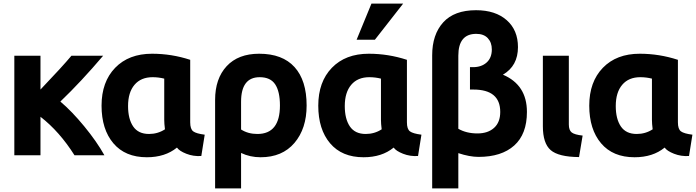

<svg xmlns="http://www.w3.org/2000/svg" viewBox="-20 -850 3886 1072"><path d="M206 17H60V-539H206V-350Q329 -479 379 -539H556Q434 -395 317 -283Q381 -229 450.5 -144.5Q520 -60 563 17H396Q312 -116 206 -198Z M968 -26Q902 28 800 28Q679 28 613 -50Q547 -128 547 -260Q547 -393 623 -471.5Q699 -550 829 -550Q938 -550 1042 -516V-167Q1042 -129 1059 -116.5Q1076 -104 1123 -98L1104 21Q1060 24 1020.5 8.5Q981 -7 968 -26ZM897 -181V-411Q865 -419 832 -419Q767 -419 731 -376.5Q695 -334 695 -258Q695 -186 723.5 -144Q752 -102 812 -102Q861 -102 901 -128Q897 -160 897 -181Z M1435 28Q1376 28 1326 4V202H1181V-292Q1181 -411 1245.5 -480.5Q1310 -550 1427 -550Q1557 -550 1624.5 -475.5Q1692 -401 1692 -261Q1692 -132 1624 -52Q1556 28 1435 28ZM1326 -282V-127Q1365 -102 1417 -102Q1543 -102 1543 -261Q1543 -339 1516.5 -379Q1490 -419 1430 -419Q1326 -419 1326 -282Z M2178 -26Q2112 28 2010 28Q1889 28 1823 -50Q1757 -128 1757 -260Q1757 -393 1833 -471.5Q1909 -550 2039 -550Q2148 -550 2252 -516V-167Q2252 -129 2269 -116.5Q2286 -104 2333 -98L2314 21Q2270 24 2230.5 8.5Q2191 -7 2178 -26ZM2107 -181V-411Q2075 -419 2042 -419Q1977 -419 1941 -376.5Q1905 -334 1905 -258Q1905 -186 1933.5 -144Q1962 -102 2022 -102Q2071 -102 2111 -128Q2107 -160 2107 -181ZM2073 -628H1971L2054 -830H2231Z M2539 5V202H2393V-541Q2393 -657 2454.5 -725Q2516 -793 2638 -793Q2746 -793 2809 -737.5Q2872 -682 2872 -587Q2872 -482 2788 -433Q2922 -376 2922 -225Q2922 -101 2851 -37.5Q2780 26 2652 26Q2602 26 2539 5ZM2539 -539V-131Q2584 -105 2646 -105Q2704 -105 2738.5 -136Q2773 -167 2773 -225Q2773 -350 2623 -350H2604V-475H2621Q2668 -475 2697 -501Q2726 -527 2726 -574Q2726 -613 2703.5 -637Q2681 -661 2639 -661Q2539 -661 2539 -539Z M3233 -93 3213 27Q3098 26 3054.5 -12Q3011 -50 3011 -145V-173V-539H3156V-155Q3156 -123 3172 -110.5Q3188 -98 3233 -93Z M3691 -26Q3625 28 3523 28Q3402 28 3336 -50Q3270 -128 3270 -260Q3270 -393 3346 -471.5Q3422 -550 3552 -550Q3661 -550 3765 -516V-167Q3765 -129 3782 -116.5Q3799 -104 3846 -98L3827 21Q3783 24 3743.5 8.5Q3704 -7 3691 -26ZM3620 -181V-411Q3588 -419 3555 -419Q3490 -419 3454 -376.5Q3418 -334 3418 -258Q3418 -186 3446.5 -144Q3475 -102 3535 -102Q3584 -102 3624 -128Q3620 -160 3620 -181Z"/></svg>

Font: Repo
Style: Bold
Weight: 700
Designer: Stefan Peev
Foundry: Context Ltd
Version: Version 001.000